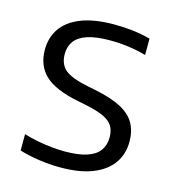

<svg xmlns="http://www.w3.org/2000/svg" viewBox="-95 -682 698 770"><g transform="rotate(15 254.0 -297.0)"><path d="M224.5 7.5Q182 7.5 137.2 1.2Q92.5 -5 53.5 -17V-85Q83 -76 113 -70.2Q143 -64.5 171.8 -61.8Q200.5 -59 224.5 -59Q281 -59 316.5 -70.8Q352 -82.5 368.2 -105.2Q384.5 -128 384.5 -160.5Q384.5 -188 373 -206.8Q361.5 -225.5 333.8 -238.5Q306 -251.5 256.5 -261.5L224 -268Q126.5 -287.5 84.5 -327.2Q42.5 -367 42.5 -433.5Q42.5 -483 68.2 -521Q94 -559 148.2 -580.8Q202.5 -602.5 287 -602.5Q326.5 -602.5 365.2 -597.8Q404 -593 436.5 -584V-516Q400 -526.5 362.2 -531.5Q324.5 -536.5 286.5 -536.5Q228 -536.5 192.2 -524.5Q156.5 -512.5 140.2 -490.2Q124 -468 124 -437Q124 -395.5 149.8 -372.8Q175.5 -350 246.5 -335.5L279 -329Q347 -315.5 388 -294Q429 -272.5 447.5 -240.5Q466 -208.5 466 -164.5Q466 -112.5 439 -74Q412 -35.5 358.5 -14Q305 7.5 224.5 7.5Z"/></g></svg>

Font: Encode Sans SC SemiExpanded
Style: Regular
Weight: 400
Width: 6
Designer: Multiple Designers
Foundry: Impallari Type
Version: Version 3.002